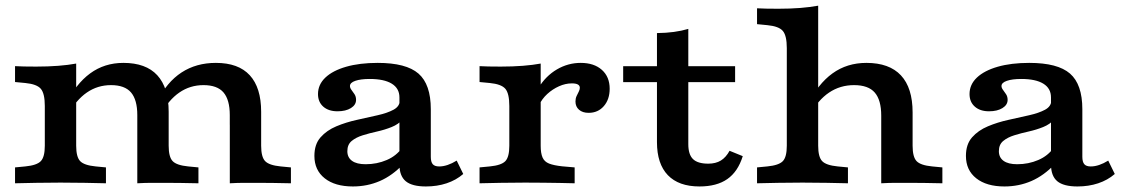

<svg xmlns="http://www.w3.org/2000/svg" viewBox="-20 -652 4010 683"><path d="M195.2 -2.4Q146.7 -2.4 108.3 -1.6Q69.8 -0.8 33.5 0V-56.5L70.2 -60Q111.1 -64 125.2 -78.8Q139.4 -93.6 139.4 -133.6V-208.2H251V-133.6Q251 -93.6 265.2 -78.8Q279.3 -64 320.3 -60L356.9 -56.5V0Q321.1 -0.8 282.4 -1.6Q243.7 -2.4 195.2 -2.4ZM139.4 -208.2V-275Q139.4 -319.4 125.2 -336.1Q111.1 -352.7 70.2 -356.7L33.5 -360.2V-416.7Q48.7 -415.9 65.4 -415.5Q82.2 -415.1 108.8 -415.1Q151.4 -415.1 187.2 -417.9Q223.1 -420.7 251 -425.9V-416.7V-208.2ZM468.4 -208.2V-242.7Q468.4 -296.8 446.2 -323Q423.9 -349.2 374.9 -349.2Q327.1 -349.2 288.9 -322.8Q250.7 -296.5 221.9 -243.7L213.2 -279.7Q249.7 -353.5 300.7 -390.9Q351.7 -428.3 418.8 -428.3Q499.1 -428.3 539.5 -384.3Q580 -340.2 580 -254.3V-208.2ZM468.4 0V-208.2H580V-133.6Q580 -93.6 594.2 -78.8Q608.3 -64 649.3 -60L685.9 -56.5V0Q656.7 -0.8 621.7 -1.2Q586.6 -1.6 564.9 -1.6Q543.1 -1.6 519.7 -1.6Q496.3 -1.6 468.4 0ZM797.4 -208.2V-242.7Q797.4 -296.8 775.2 -323Q752.9 -349.2 703.9 -349.2Q656.1 -349.2 617.9 -322.8Q579.7 -296.5 550.9 -243.7L539.6 -291.9Q573.5 -360 625.8 -394.2Q678.1 -428.3 747.8 -428.3Q828.1 -428.3 868.5 -384.3Q909 -340.2 909 -254.3V-208.2ZM797.5 0V-208.2H909V-133.6Q909 -93.6 923.2 -78.8Q937.4 -64 978.3 -60L1014.9 -56.5V0Q985.8 -0.8 950.7 -1.2Q915.6 -1.6 893.9 -1.6Q872.2 -1.6 848.8 -1.6Q825.3 -1.6 797.5 0Z M1400.9 -208.2V-305.4Q1400.9 -337.6 1373.6 -354.4Q1346.3 -371.1 1295.4 -371.1Q1263.2 -371.1 1244 -364.5Q1224.9 -357.9 1224.9 -346.1Q1224.9 -339.2 1230.3 -332.1Q1235.8 -324.9 1241.2 -316.7Q1246.6 -308.4 1246.6 -296.7Q1246.6 -278.9 1228.3 -267.5Q1209.9 -256.1 1180.6 -256.1Q1148.7 -256.1 1129.9 -272.7Q1111.2 -289.3 1111.2 -317.3Q1111.2 -351.2 1137.5 -376.1Q1163.7 -400.9 1211.5 -414.6Q1259.2 -428.3 1323.6 -428.3Q1424.9 -428.3 1468.7 -390.2Q1512.5 -352 1512.5 -263.5V-208.2ZM1235.4 11.3Q1171.7 11.3 1135.1 -17.7Q1098.4 -46.7 1098.4 -97.4Q1098.4 -138.8 1120.3 -163.5Q1142.2 -188.3 1176.5 -202.7Q1210.9 -217.1 1249.7 -225.6Q1288.4 -234.2 1323 -242Q1357.6 -249.7 1379.9 -261.7Q1402.2 -273.7 1402.2 -295.1L1412.3 -227.3Q1397.6 -209.9 1373.2 -200.1Q1348.8 -190.3 1321.5 -184.2Q1294.2 -178.2 1270.3 -170.7Q1246.4 -163.3 1231 -150.5Q1215.6 -137.8 1215.6 -114.2Q1215.6 -91.8 1232.3 -79.8Q1248.9 -67.8 1280.7 -67.8Q1320.9 -67.8 1355.8 -82.8Q1390.6 -97.7 1411 -127.1L1414.4 -68.1Q1376.1 -27.6 1331.4 -8.1Q1286.6 11.3 1235.4 11.3ZM1512.5 -94.4Q1512.5 -75.9 1519.4 -67.9Q1526.4 -59.9 1542.4 -59.9Q1556.8 -59.9 1572.4 -65.2Q1588 -70.5 1604.6 -80.7L1627.9 -33.1Q1602.4 -11.1 1568.6 0.1Q1534.8 11.3 1495.1 11.3Q1445.8 11.3 1423.4 -7.3Q1400.9 -26 1400.9 -66.8V-208.2H1512.5Z M1847.6 -2.4Q1799.2 -2.4 1760.7 -1.6Q1722.2 -0.8 1685.9 0V-56.5L1722.6 -60Q1763.5 -64 1777.7 -78.8Q1791.8 -93.6 1791.8 -133.6V-208.2H1903.4V-133.6Q1903.4 -106.8 1910 -91.8Q1916.5 -76.8 1933.1 -70.2Q1949.8 -63.6 1979.4 -60.4L2024.2 -56.5V0Q1998.4 -0.8 1971 -1.2Q1943.6 -1.6 1913.2 -2Q1882.9 -2.4 1847.6 -2.4ZM1791.8 -208.2V-275Q1791.8 -319.4 1777.7 -336.1Q1763.5 -352.7 1722.6 -356.7L1685.9 -360.2V-416.7Q1701.1 -415.9 1717.9 -415.5Q1734.6 -415.1 1761.2 -415.1Q1803.8 -415.1 1839.7 -417.9Q1875.5 -420.7 1903.4 -425.9V-416.7V-208.2ZM2073.9 -250.6Q2052.5 -250.6 2039.8 -261.6Q2027.1 -272.6 2027.1 -291Q2027.1 -301.8 2031.1 -310.3Q2035.1 -318.8 2038.8 -326Q2042.6 -333.3 2042.6 -339.7Q2042.6 -355.4 2014.3 -355.4Q1991.5 -355.4 1968.7 -345.2Q1945.8 -335 1926.7 -317.6Q1907.7 -300.1 1897.4 -277.6L1895.8 -339.7Q1921.4 -381.8 1961.1 -405.1Q2000.8 -428.3 2045.7 -428.3Q2093.2 -428.3 2121 -403.5Q2148.8 -378.7 2148.8 -336.3Q2148.8 -298.4 2128 -274.5Q2107.2 -250.6 2073.9 -250.6Z M2468.1 11.3Q2394.5 11.3 2355.7 -28.9Q2317 -69.2 2317 -146.4V-208.2H2428.5V-139.2Q2428.5 -102.3 2445.2 -86.1Q2461.9 -69.8 2499.4 -69.8Q2526.2 -69.8 2544.4 -81Q2562.5 -92.2 2575.3 -115.6L2622.2 -96.5Q2605 -41.3 2567.3 -15Q2529.7 11.3 2468.1 11.3ZM2317 -208.2V-534.3Q2349.6 -534.7 2377 -538.4Q2404.5 -542.1 2428.5 -549.2V-208.2ZM2196.8 -359.9V-416.4H2595V-359.9Z M2834.7 -2.4Q2786.3 -2.4 2747.8 -1.6Q2709.3 -0.8 2673 0V-56.5L2709.7 -60Q2750.6 -64 2764.8 -78.8Q2778.9 -93.6 2778.9 -133.6V-208.2H2890.5V-133.6Q2890.5 -93.6 2904.7 -78.8Q2918.9 -64 2959.8 -60L2996.4 -56.5V0Q2960.6 -0.8 2921.9 -1.6Q2883.2 -2.4 2834.7 -2.4ZM3114.8 -208.2V-240.8Q3114.8 -296 3091.9 -322.6Q3069 -349.2 3018.1 -349.2Q2968.7 -349.2 2929.4 -322.8Q2890.2 -296.5 2861 -243.6L2853.1 -279.3Q2889.6 -353.5 2941.4 -390.9Q2993.2 -428.3 3061.9 -428.3Q3143.5 -428.3 3184.9 -383.9Q3226.4 -339.4 3226.4 -252V-208.2ZM3114.8 0V-208.2H3226.4V-133.6Q3226.4 -93.6 3240.6 -78.8Q3254.7 -64 3295.7 -60L3332.3 -56.5V0Q3303.1 -0.8 3268.1 -1.2Q3233 -1.6 3211.3 -1.6Q3189.5 -1.6 3166.1 -1.6Q3142.7 -1.6 3114.8 0ZM2778.9 -208.2V-480.8Q2778.9 -525.2 2764.8 -541.9Q2750.6 -558.6 2709.7 -562.5L2673 -566.1V-622.5Q2688.2 -621.7 2705 -621.3Q2721.7 -620.9 2748.3 -620.9Q2790.9 -620.9 2826.8 -623.7Q2862.6 -626.6 2890.5 -631.8V-622.5V-208.2Z M3718.7 -208.2V-305.4Q3718.7 -337.6 3691.4 -354.4Q3664.1 -371.1 3613.1 -371.1Q3580.9 -371.1 3561.8 -364.5Q3542.6 -357.9 3542.6 -346.1Q3542.6 -339.2 3548.1 -332.1Q3553.5 -324.9 3558.9 -316.7Q3564.4 -308.4 3564.4 -296.7Q3564.4 -278.9 3546 -267.5Q3527.6 -256.1 3498.3 -256.1Q3466.4 -256.1 3447.7 -272.7Q3428.9 -289.3 3428.9 -317.3Q3428.9 -351.2 3455.2 -376.1Q3481.5 -400.9 3529.2 -414.6Q3576.9 -428.3 3641.3 -428.3Q3742.7 -428.3 3786.4 -390.2Q3830.2 -352 3830.2 -263.5V-208.2ZM3553.1 11.3Q3489.5 11.3 3452.8 -17.7Q3416.1 -46.7 3416.1 -97.4Q3416.1 -138.8 3438 -163.5Q3459.9 -188.3 3494.3 -202.7Q3528.6 -217.1 3567.4 -225.6Q3606.2 -234.2 3640.7 -242Q3675.3 -249.7 3697.6 -261.7Q3719.9 -273.7 3719.9 -295.1L3730.1 -227.3Q3715.3 -209.9 3690.9 -200.1Q3666.5 -190.3 3639.2 -184.2Q3611.9 -178.2 3588 -170.7Q3564.1 -163.3 3548.7 -150.5Q3533.3 -137.8 3533.3 -114.2Q3533.3 -91.8 3550 -79.8Q3566.7 -67.8 3598.4 -67.8Q3638.6 -67.8 3673.5 -82.8Q3708.3 -97.7 3728.7 -127.1L3732.1 -68.1Q3693.8 -27.6 3649.1 -8.1Q3604.4 11.3 3553.1 11.3ZM3830.2 -94.4Q3830.2 -75.9 3837.2 -67.9Q3844.1 -59.9 3860.1 -59.9Q3874.5 -59.9 3890.2 -65.2Q3905.8 -70.5 3922.3 -80.7L3945.6 -33.1Q3920.2 -11.1 3886.4 0.1Q3852.6 11.3 3812.8 11.3Q3763.5 11.3 3741.1 -7.3Q3718.7 -26 3718.7 -66.8V-208.2H3830.2Z"/></svg>

Font: Playfair 5pt SemiExpanded Light
Style: Regular
Weight: 300
Width: 6
Designer: Claus Eggers Sørensen
Foundry: Claus Eggers Sørensen
Version: Version 2.203